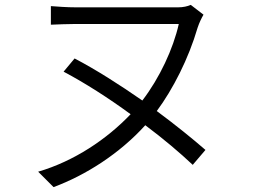

<svg xmlns="http://www.w3.org/2000/svg" viewBox="-20 -722 1040 785"><path d="M285 -483 240 -429C327 -383 424 -321 514 -255C417 -153 283 -63 136 -20L199 43C331 -6 469 -94 574 -210C649 -154 716 -97 768 -48L820 -109C767 -155 698 -211 621 -268C687 -357 751 -482 788 -609C795 -630 804 -648 812 -662L760 -702C746 -696 729 -692 708 -692C665 -692 353 -692 290 -692C253 -692 215 -695 188 -697V-621C215 -622 255 -624 290 -624C353 -624 655 -624 711 -624C688 -522 633 -404 562 -311C470 -375 373 -437 285 -483Z"/></svg>

Font: Noto Sans KR DemiLight
Style: Regular
Weight: 350
Designer: Ryoko NISHIZUKA 西塚涼子 (kana, bopomofo & ideographs); Paul D. Hunt (Latin, Greek & Cyrillic); Sandoll Communications 산돌커뮤니
Foundry: Adobe
Version: Version 2.004;hotconv 1.0.118;makeotfexe 2.5.65603